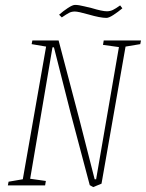

<svg xmlns="http://www.w3.org/2000/svg" viewBox="-20 -756 595 783"><path d="M552 -576 492 -566 394 -7 360 7 346 -1 268 -295Q255 -344 200 -563H194L103 -27L167 -18L164 0H12L15 -15L73 -25L168 -566L109 -576L112 -591H219L304 -268L366 -25H372L465 -564L400 -573L403 -591H555ZM341 -697Q299 -709 285 -709Q272 -709 261.5 -703.5Q251 -698 232 -685L221 -696Q238 -711 257 -723.5Q276 -736 286 -736Q301 -736 324.5 -730Q348 -724 354 -723Q397 -710 416 -710Q429 -710 440.5 -715.5Q452 -721 470 -734L479 -722Q461 -707 442.5 -695Q424 -683 414 -683Q389 -683 341 -697Z"/></svg>

Font: Grenze Thin
Style: Italic
Weight: 250
Italic angle: -10°
Designer: Renata Polastri
Foundry: Omnibus-Type
Version: Version 1.002; ttfautohint (v1.8)